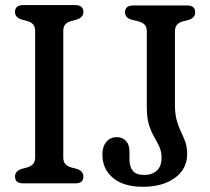

<svg xmlns="http://www.w3.org/2000/svg" viewBox="-20 -720 826 754"><path d="M228.5 -102Q228.5 -85 236.5 -76Q244.5 -67 259.5 -62.5L284 -56Q307.5 -47 307.5 -27Q307.5 0 276 0H70.5Q39 0 39 -27Q39 -47 62.5 -56L86.5 -62.5Q102 -67 110 -76Q118 -85 118 -102V-598.5Q118 -615 110.2 -624Q102.5 -633 88 -637L62.5 -644Q39 -652.5 39 -673Q39 -700 70.5 -700H276Q307.5 -700 307.5 -673Q307.5 -653 284 -644L258.5 -637Q244 -633 236.2 -624Q228.5 -615 228.5 -598.5ZM715 -115.5Q715 -56.5 667 -21.5Q619 13.5 541 13.5Q465 13.5 423.5 -21.5Q382 -56.5 382 -113.5Q382 -144 397.5 -162.8Q413 -181.5 439 -181.5Q461 -181.5 474.8 -166.5Q488.5 -151.5 488.5 -124.5V-93Q488.5 -65 501.8 -49Q515 -33 547 -33Q577 -33 595.8 -50Q614.5 -67 614.5 -100Q614.5 -124.5 605.8 -143.5Q597 -162.5 585.5 -182.2Q574 -202 565.2 -229.2Q556.5 -256.5 556.5 -297.5V-596.5Q556.5 -614 548.2 -622.8Q540 -631.5 524.5 -636L495.5 -643Q471 -650.5 471 -671.5Q471 -698.5 503 -698.5H715Q746.5 -698.5 746.5 -671.5Q746.5 -651 723 -642.5L697.5 -636Q682.5 -631.5 674.8 -622.5Q667 -613.5 667 -596.5V-309.5Q667 -272 674.2 -246.8Q681.5 -221.5 691 -202Q700.5 -182.5 707.8 -162.5Q715 -142.5 715 -115.5Z"/></svg>

Font: Fraunces 72pt S100
Style: Regular
Weight: 400
Version: Version 1.000; ttfautohint (v1.8.3)